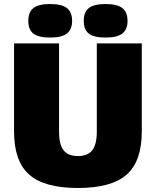

<svg xmlns="http://www.w3.org/2000/svg" viewBox="-20 -916 776 956"><path d="M50 -261V-700H274V-261Q274 -197 296.5 -168Q319 -139 368 -139Q417 -139 439.5 -168Q462 -197 462 -261V-700H686V-261Q686 -113 610.5 -46.5Q535 20 368 20Q201 20 125.5 -46.5Q50 -113 50 -261ZM230 -896Q287 -896 313 -876Q339 -856 339 -812Q339 -769 313 -749Q287 -729 230 -729Q172 -729 146.5 -748.5Q121 -768 121 -812Q121 -856 146.5 -876Q172 -896 230 -896ZM506 -896Q563 -896 589 -876Q615 -856 615 -812Q615 -769 589 -749Q563 -729 506 -729Q448 -729 422.5 -748.5Q397 -768 397 -812Q397 -856 422.5 -876Q448 -896 506 -896Z"/></svg>

Font: Fivo Sans Black
Style: Regular
Weight: 900
Designer: Alexander Slobzheninov
Foundry: Alexander Slobzheninov
Version: 1.0